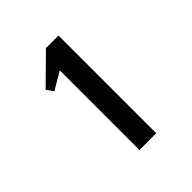

<svg xmlns="http://www.w3.org/2000/svg" viewBox="-104 -739 421 421"><g transform="rotate(-45 106.0 -528.5)"><path d="M90 -624 49 -600 38 -616 103 -680H142V-377H90Z"/></g></svg>

Font: El Messiri
Style: Regular
Weight: 400
Designer: Mohamed Gaber
Foundry: Kief Type Foundry
Version: Version 2.006